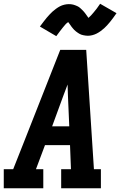

<svg xmlns="http://www.w3.org/2000/svg" viewBox="-24 -1000 644 1020"><path d="M-4 0V-101H46L103 -245L296 -735H434L475 -101H512V0H301V-101H353L348 -229H215L167 -101H206V0ZM344 -329 337 -490Q337 -505 336 -520.5Q335 -536 335 -551Q329 -536 323.5 -520.5Q318 -505 312 -490L253 -329ZM275 -808 188 -859Q198 -872 206.5 -883.5Q215 -895 223 -904.5Q231 -914 239 -922.5Q247 -931 254.5 -938Q262 -945 273 -953Q284 -961 294.5 -966.5Q305 -972 317.5 -975Q330 -978 341 -978Q347 -978 353 -977.5Q359 -977 364.5 -975.5Q370 -974 375.5 -972Q381 -970 386.5 -967.5Q392 -965 395.5 -962.5Q399 -960 404 -955.5Q409 -951 413.5 -946.5Q418 -942 421.5 -938Q425 -934 428 -930Q431 -926 433.5 -922.5Q436 -919 439.5 -914Q443 -909 446 -905Q454 -912 460 -918.5Q466 -925 473.5 -934Q481 -943 490 -954.5Q499 -966 508 -980L595 -930Q586 -917 577.5 -905.5Q569 -894 561 -884Q553 -874 545 -865.5Q537 -857 529.5 -850Q522 -843 511 -835Q500 -827 489 -821.5Q478 -816 466 -813Q454 -810 442 -810Q436 -810 430 -811Q424 -812 418.5 -813Q413 -814 407.5 -816Q402 -818 397 -821Q392 -824 388.5 -826.5Q385 -829 379.5 -833Q374 -837 370 -841.5Q366 -846 362.5 -850Q359 -854 356 -858Q353 -862 350.5 -866Q348 -870 344 -875Q340 -880 338 -883Q330 -877 323.5 -870Q317 -863 310 -854Q303 -845 294 -833.5Q285 -822 275 -808Z"/></svg>

Font: Iosevka Slab Extended
Style: Bold Italic
Weight: 700
Width: 7
Italic angle: -9°
Monospace: yes
Designer: Belleve Invis
Foundry: Belleve Invis
Version: Version 11.1.0; ttfautohint (v1.8.3)